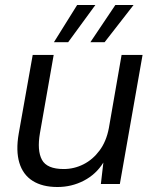

<svg xmlns="http://www.w3.org/2000/svg" viewBox="-20 -737 616 769"><path d="M210 12Q150 12 111 -12.5Q72 -37 57.5 -85Q43 -133 55 -202L111 -517H195L140 -204Q128 -134 148 -97Q168 -60 235 -60Q277 -60 314.5 -79Q352 -98 379 -134.5Q406 -171 416 -224L467 -517H551L460 0H384L394 -86Q365 -39 316 -13.5Q267 12 210 12ZM342 -568 442 -717H515L399 -568ZM196 -568 289 -717H362L253 -568Z"/></svg>

Font: DM Sans 11pt
Style: Italic
Weight: 400
Italic angle: -10°
Version: Version 4.004;gftools[0.9.30]